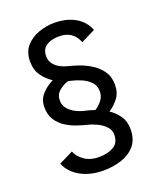

<svg xmlns="http://www.w3.org/2000/svg" viewBox="-148 -801 847 1005"><g transform="rotate(-20 275.0 -298.5)"><path d="M255.5 109Q180 109 126 78.2Q72 47.5 53 -2.5L131.5 -41.5Q142 -13 174 10.8Q206 34.5 256.5 34.5Q305 34.5 337.8 15.5Q370.5 -3.5 370.5 -49Q370.5 -74.5 352.5 -94Q334.5 -113.5 307.2 -126.5Q280 -139.5 253.5 -145.5Q229 -151.5 198.8 -162Q168.5 -172.5 140.2 -190.8Q112 -209 93.8 -237.5Q75.5 -266 75.5 -308Q75.5 -350.5 102.2 -379.8Q129 -409 165 -426.5Q134 -446 110.5 -478.2Q87 -510.5 87 -559Q87 -611 115.8 -643.5Q144.5 -676 187.8 -691Q231 -706 273 -706Q342 -706 390.5 -678.2Q439 -650.5 458 -600L378.5 -560.5Q366 -594.5 340 -612.8Q314 -631 273 -631Q249 -631 226.8 -624.2Q204.5 -617.5 190 -601.2Q175.5 -585 175.5 -556Q175.5 -530.5 189.5 -512.5Q203.5 -494.5 224.5 -483.5Q245.5 -472.5 266.5 -468Q286 -463.5 318.5 -452.8Q351 -442 384.5 -422Q418 -402 440.8 -370.5Q463.5 -339 463.5 -293.5Q463.5 -248.5 440 -218.5Q416.5 -188.5 388 -171Q417.5 -151.5 439 -121.2Q460.5 -91 460.5 -47.5Q460.5 11.5 430 45.8Q399.5 80 352.5 94.5Q305.5 109 255.5 109ZM269 -218.5Q278.5 -216.5 292.2 -212.8Q306 -209 321.5 -203.5Q344.5 -218 360.8 -239.2Q377 -260.5 377 -288Q377 -319 357.8 -339.5Q338.5 -360 310.5 -372.2Q282.5 -384.5 256 -390.5Q247.5 -392 238.5 -394.5Q210 -385.5 186.8 -365.8Q163.5 -346 163.5 -313.5Q163.5 -287 179.5 -267.8Q195.5 -248.5 219.5 -236.2Q243.5 -224 269 -218.5Z"/></g></svg>

Font: Trispace SemiCondensed
Style: Regular
Weight: 400
Width: 4
Designer: Tyler Finck
Foundry: Etcetera Type Company
Version: Version 1.210; ttfautohint (v1.8.3)